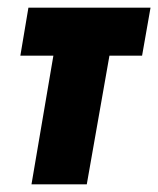

<svg xmlns="http://www.w3.org/2000/svg" viewBox="-20 -480 412 500"><path d="M54 -460 33 -335H119L62 0H206L265 -335H350L372 -460Z"/></svg>

Font: Jost
Style: Bold Italic
Weight: 700
Italic angle: -5°
Version: Version 3.710